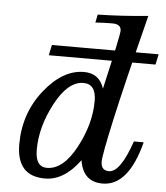

<svg xmlns="http://www.w3.org/2000/svg" viewBox="-55 -834 777 896"><g transform="rotate(5 333.5 -386.0)"><path d="M458.5 13.2Q366.7 13.2 351.6 -86.9Q278.3 13.2 188.5 13.2Q55.7 13.2 55.7 -135.7Q55.7 -280.3 141.8 -389.2Q228 -498 327.6 -498Q399.9 -498 421.9 -428.2Q480.5 -681.2 480.5 -704.6Q480.5 -735.4 439.5 -735.4Q398.4 -735.4 359.9 -732.4L367.7 -770.5Q473.6 -772 603.5 -784.7Q520 -455.6 482.9 -287.6Q445.8 -119.6 445.8 -88.9Q445.8 -46.9 483.4 -46.9Q536.6 -46.9 587.4 -195.3H633.3Q579.6 13.2 458.5 13.2ZM193.4 -37.1Q269.5 -37.1 329.1 -148.4Q388.7 -259.8 388.7 -367.2Q388.7 -446.8 329.6 -446.8Q257.3 -446.8 198.2 -335.9Q139.2 -225.1 139.2 -117.7Q139.2 -37.1 193.4 -37.1ZM656.7 -561.5H156.7L167 -610.4H667Z"/></g></svg>

Font: Munson
Style: Italic
Weight: 400
Italic angle: -12°
Designer: Paul James MIller
Foundry: High-Logic / Made with FontCreator
Version: Version 2.10;May 5, 2019;FontCreator 11.5.0.2430 64-bit